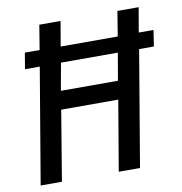

<svg xmlns="http://www.w3.org/2000/svg" viewBox="-79 -772 801 845"><g transform="rotate(-10 321.5 -349.0)"><path d="M437 -313H182L130 0H35L122 -516H56L68 -588H134L152 -698H247L228 -587H483L501 -698H596L577 -588H643L632 -516H566L479 0H384ZM450 -395 471 -517H217L195 -395Z"/></g></svg>

Font: IBM Plex Mono Text
Style: Italic
Weight: 450
Italic angle: -9°
Monospace: yes
Designer: Mike Abbink, Paul van der Laan, Pieter van Rosmalen
Foundry: Bold Monday
Version: Version 2.1